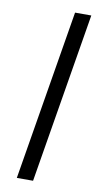

<svg xmlns="http://www.w3.org/2000/svg" viewBox="-84 -768 426 808"><g transform="rotate(10 128.5 -364.0)"><path d="M238.8 -727.5 118.2 0H48.8L169.4 -727.5Z"/></g></svg>

Font: Inter 16pt Light
Style: Italic
Weight: 300
Italic angle: -9.3988°
Version: Version 4.001;git-66647c0bb